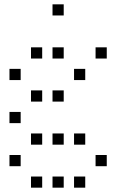

<svg xmlns="http://www.w3.org/2000/svg" viewBox="-20 -696 640 892"><path d="M225 -676Q224 -676 224 -676Q224 -676 224 -675V-625Q224 -624 224 -624Q224 -624 225 -624H275Q276 -624 276 -624Q276 -624 276 -625V-675Q276 -676 276 -676Q276 -676 275 -676ZM125 -476Q124 -476 124 -476Q124 -476 124 -475V-425Q124 -424 124 -424Q124 -424 125 -424H175Q176 -424 176 -424Q176 -424 176 -425V-475Q176 -476 176 -476Q176 -476 175 -476ZM225 -476Q224 -476 224 -476Q224 -476 224 -475V-425Q224 -424 224 -424Q224 -424 225 -424H275Q276 -424 276 -424Q276 -424 276 -425V-475Q276 -476 276 -476Q276 -476 275 -476ZM425 -476Q424 -476 424 -476Q424 -476 424 -475V-425Q424 -424 424 -424Q424 -424 425 -424H475Q476 -424 476 -424Q476 -424 476 -425V-475Q476 -476 476 -476Q476 -476 475 -476ZM25 -376Q24 -376 24 -376Q24 -376 24 -375V-325Q24 -324 24 -324Q24 -324 25 -324H75Q76 -324 76 -324Q76 -324 76 -325V-375Q76 -376 76 -376Q76 -376 75 -376ZM325 -376Q324 -376 324 -376Q324 -376 324 -375V-325Q324 -324 324 -324Q324 -324 325 -324H375Q376 -324 376 -324Q376 -324 376 -325V-375Q376 -376 376 -376Q376 -376 375 -376ZM125 -276Q124 -276 124 -276Q124 -276 124 -275V-225Q124 -224 124 -224Q124 -224 125 -224H175Q176 -224 176 -224Q176 -224 176 -225V-275Q176 -276 176 -276Q176 -276 175 -276ZM225 -276Q224 -276 224 -276Q224 -276 224 -275V-225Q224 -224 224 -224Q224 -224 225 -224H275Q276 -224 276 -224Q276 -224 276 -225V-275Q276 -276 276 -276Q276 -276 275 -276ZM25 -176Q24 -176 24 -176Q24 -176 24 -175V-125Q24 -124 24 -124Q24 -124 25 -124H75Q76 -124 76 -124Q76 -124 76 -125V-175Q76 -176 76 -176Q76 -176 75 -176ZM125 -76Q124 -76 124 -76Q124 -76 124 -75V-25Q124 -24 124 -24Q124 -24 125 -24H175Q176 -24 176 -24Q176 -24 176 -25V-75Q176 -76 176 -76Q176 -76 175 -76ZM225 -76Q224 -76 224 -76Q224 -76 224 -75V-25Q224 -24 224 -24Q224 -24 225 -24H275Q276 -24 276 -24Q276 -24 276 -25V-75Q276 -76 276 -76Q276 -76 275 -76ZM325 -76Q324 -76 324 -76Q324 -76 324 -75V-25Q324 -24 324 -24Q324 -24 325 -24H375Q376 -24 376 -24Q376 -24 376 -25V-75Q376 -76 376 -76Q376 -76 375 -76ZM25 24Q24 24 24 24Q24 24 24 25V75Q24 76 24 76Q24 76 25 76H75Q76 76 76 76Q76 76 76 75V25Q76 24 76 24Q76 24 75 24ZM425 24Q424 24 424 24Q424 24 424 25V75Q424 76 424 76Q424 76 425 76H475Q476 76 476 76Q476 76 476 75V25Q476 24 476 24Q476 24 475 24ZM125 124Q124 124 124 124Q124 124 124 125V175Q124 176 124 176Q124 176 125 176H175Q176 176 176 176Q176 176 176 175V125Q176 124 176 124Q176 124 175 124ZM225 124Q224 124 224 124Q224 124 224 125V175Q224 176 224 176Q224 176 225 176H275Q276 176 276 176Q276 176 276 175V125Q276 124 276 124Q276 124 275 124ZM325 124Q324 124 324 124Q324 124 324 125V175Q324 176 324 176Q324 176 325 176H375Q376 176 376 176Q376 176 376 175V125Q376 124 376 124Q376 124 375 124Z"/></svg>

Font: Doto
Style: Regular
Weight: 400
Monospace: yes
Version: Version 1.000